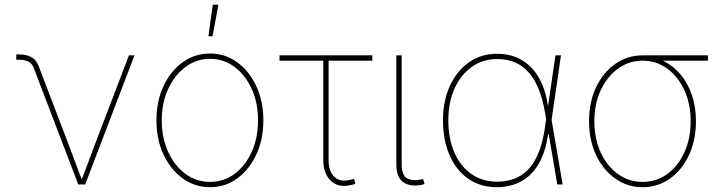

<svg xmlns="http://www.w3.org/2000/svg" viewBox="-20 -780 3034 812"><path d="M311 0 121.6 -495.6Q114.3 -512.7 99.1 -520Q84 -527.3 60.5 -527.3H48.8V-549.8H60.5Q92.8 -549.8 113.3 -538.1Q133.8 -526.4 143.1 -501.5L272 -164.1Q286.1 -127 299.8 -89.4Q313.5 -51.8 328.6 -14.6H322.8Q337.9 -51.8 351.6 -89.4Q365.2 -127 379.4 -164.1L525.4 -545.9H548.8L340.3 0Z M868.2 11.7Q803.7 11.7 752.4 -25.6Q701.2 -63 671.4 -127Q641.6 -190.9 641.6 -271.5Q641.6 -352.1 671.4 -415.8Q701.2 -479.5 752.4 -516.6Q803.7 -553.7 868.2 -553.7Q932.1 -553.7 983.2 -516.6Q1034.2 -479.5 1064 -415.5Q1093.8 -351.6 1093.8 -271.5Q1093.8 -190.9 1064.2 -127Q1034.7 -63 983.6 -25.6Q932.6 11.7 868.2 11.7ZM868.2 -10.7Q926.3 -10.7 972.2 -44.9Q1018.1 -79.1 1044.7 -138.2Q1071.3 -197.3 1071.3 -271.5Q1071.3 -345.2 1044.4 -404.1Q1017.6 -462.9 971.7 -497.1Q925.8 -531.2 868.2 -531.2Q810.5 -531.2 764.4 -496.8Q718.3 -462.4 691.2 -403.8Q664.1 -345.2 664.1 -271.5Q664.1 -197.3 690.9 -138.2Q717.8 -79.1 763.9 -44.9Q810.1 -10.7 868.2 -10.7ZM861.3 -626.5 879.9 -760.3H903.8L878.9 -626.5Z M1464.8 2.4Q1410.2 15.6 1378.7 -15.9Q1347.2 -47.4 1347.2 -104V-523.4H1162.1V-545.9H1554.7V-523.4H1369.6V-104Q1369.6 -55.2 1394.3 -32Q1418.9 -8.8 1460.9 -19.5Q1464.8 -20.5 1469.2 -21.7Q1473.6 -22.9 1477.5 -23.9L1482.9 -2Q1478.5 -1 1473.9 0.2Q1469.2 1.5 1464.8 2.4Z M1766.6 1Q1717.8 11.7 1687 -8.5Q1656.2 -28.8 1656.2 -85.4V-545.9H1678.7V-85.4Q1678.7 -37.6 1702.9 -25.1Q1727.1 -12.7 1765.6 -22Q1768.6 -22.9 1767.6 -22.7Q1766.6 -22.5 1769.5 -22.9L1775.4 -1.5Q1773.4 -1 1771.2 -0.5Q1769 0 1766.6 1Z M2082 11.7Q2011.7 11.7 1960.4 -23.9Q1909.2 -59.6 1881.3 -123.5Q1853.5 -187.5 1853.5 -271.5Q1853.5 -353.5 1882.8 -417Q1912.1 -480.5 1963.6 -516.6Q2015.1 -552.7 2082 -552.7Q2126 -552.7 2162.4 -538.1Q2198.7 -523.4 2226.1 -495.4Q2253.4 -467.3 2271.5 -426.8Q2289.6 -386.2 2296.9 -334H2302.7L2312.5 -274.4L2359.4 0H2336.9L2285.2 -302.7Q2275.4 -360.4 2258.1 -403.1Q2240.7 -445.8 2215.6 -474.1Q2190.4 -502.4 2157.2 -516.4Q2124 -530.3 2082 -530.3Q2021.5 -530.3 1975.1 -497.1Q1928.7 -463.9 1902.3 -405.5Q1876 -347.2 1876 -271.5Q1876 -194.3 1901.4 -135.7Q1926.8 -77.1 1973.1 -44.4Q2019.5 -11.7 2082 -11.7Q2117.7 -11.7 2149.9 -22.2Q2182.1 -32.7 2209 -58.3Q2235.8 -84 2255.1 -127.9Q2274.4 -171.9 2284.2 -238.3L2329.1 -545.9H2352.5L2312.5 -271.5L2303.7 -211.9H2297.9Q2288.6 -147.9 2267.6 -104.7Q2246.6 -61.5 2217 -35.9Q2187.5 -10.3 2152.8 0.7Q2118.2 11.7 2082 11.7Z M2697.8 11.7Q2633.3 11.7 2582 -24.7Q2530.8 -61 2501 -124Q2471.2 -187 2471.2 -267.6Q2471.2 -348.1 2501 -410.9Q2530.8 -473.6 2582 -509.8Q2633.3 -545.9 2697.8 -545.9H2974.1V-523.4H2752.4H2697.8Q2640.1 -523.4 2594 -490Q2547.9 -456.5 2520.8 -398.9Q2493.7 -341.3 2493.7 -267.6Q2493.7 -193.4 2520.5 -135.3Q2547.4 -77.1 2593.5 -43.9Q2639.6 -10.7 2697.8 -10.7Q2755.9 -10.7 2801.8 -43.9Q2847.7 -77.1 2874.3 -135.3Q2900.9 -193.4 2900.9 -267.6Q2900.9 -341.3 2874 -399.2Q2847.2 -457 2801.3 -490.2Q2755.4 -523.4 2697.8 -523.4V-542Q2745.6 -542 2786.6 -521.7Q2827.6 -501.5 2858.4 -464.8Q2889.2 -428.2 2906.2 -377.9Q2923.3 -327.6 2923.3 -267.6Q2923.3 -187 2893.8 -124Q2864.3 -61 2813.2 -24.7Q2762.2 11.7 2697.8 11.7Z"/></svg>

Font: Inter Thin
Style: Regular
Weight: 250
Designer: Rasmus Andersson
Foundry: rsms
Version: Version 4.001;git-66647c0bb